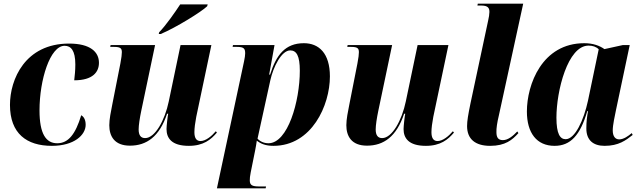

<svg xmlns="http://www.w3.org/2000/svg" viewBox="-20 -780 3467 1040"><path d="M261 10C382 10 444 -49 444 -104C444 -134 432 -149 420 -156C389 -53 350 -4 290 -4C229 -4 194 -55 194 -182C194 -347 251 -532 330 -532C364 -532 388 -507 388 -431C388 -398 385 -371 382 -345C483 -345 516 -390 516 -440C516 -498 470 -544 354 -544C116 -544 34 -350 34 -212C34 -56 125 10 261 10Z M842 -605 840 -596H851C932 -630 1070 -715 1102 -746L1105 -756H956C927 -712 879 -643 842 -605ZM1003 10C1082 10 1123 -24 1155 -62L1149 -69C1126 -42 1094 -16 1066 -16C1044 -16 1033 -32 1033 -64C1033 -85 1037 -116 1043 -147L1125 -536H958L894 -230C873 -129 820 -32 766 -32C743 -32 731 -47 731 -79C731 -101 737 -141 745 -179L820 -536H579L577 -526H598C634 -526 640 -517 640 -497C640 -485 638 -468 632 -436L588 -213C581 -178 572 -134 572 -102C572 -43 599 9 684 9C774 9 844 -40 885 -164H891C888 -151 882 -97 882 -81C882 -33 908 10 1003 10Z M1302 -448 1155 240H1419L1421 230H1385C1347 230 1333 224 1333 197C1333 186 1334 174 1338 154L1362 35C1366 13 1369 -1 1371 -18C1393 -1 1419 10 1461 10C1669 10 1767 -210 1767 -366C1767 -492 1707 -546 1626 -546C1525 -546 1476 -482 1443 -376H1438L1467 -536H1242L1240 -526H1264C1302 -526 1308 -516 1308 -491C1308 -482 1306 -466 1302 -448ZM1434 -4C1409 -4 1387 -15 1375 -29L1444 -344C1460 -418 1505 -507 1552 -507C1586 -507 1604 -478 1604 -397C1604 -231 1539 -4 1434 -4Z M2287 10C2366 10 2407 -24 2439 -62L2433 -69C2410 -42 2378 -16 2350 -16C2328 -16 2317 -32 2317 -64C2317 -85 2321 -116 2327 -147L2409 -536H2242L2178 -230C2157 -129 2104 -32 2050 -32C2027 -32 2015 -47 2015 -79C2015 -101 2021 -141 2029 -179L2104 -536H1863L1861 -526H1882C1918 -526 1924 -517 1924 -497C1924 -485 1922 -468 1916 -436L1872 -213C1865 -178 1856 -134 1856 -102C1856 -43 1883 9 1968 9C2058 9 2128 -40 2169 -164H2175C2172 -151 2166 -97 2166 -81C2166 -33 2192 10 2287 10Z M2635 10C2717 10 2755 -22 2788 -59L2782 -68C2760 -45 2733 -21 2704 -21C2679 -21 2669 -35 2669 -64C2668 -83 2673 -117 2682 -154L2814 -760H2568L2566 -750H2587C2625 -750 2631 -735 2631 -715C2631 -704 2628 -684 2624 -668L2528 -218C2516 -159 2510 -125 2510 -97C2510 -27 2554 10 2635 10Z M2984 10C3070 10 3123 -47 3161 -178H3165C3160 -149 3156 -123 3156 -84C3156 -21 3193 10 3255 10C3331 10 3370 -20 3407 -49L3402 -59C3383 -43 3358 -25 3334 -25C3313 -25 3299 -41 3299 -74C3299 -103 3311 -156 3316 -181L3391 -536H3354L3254 -514C3229 -532 3193 -546 3145 -546C2916 -546 2834 -322 2834 -176C2834 -60 2887 10 2984 10ZM3044 -26C3014 -26 2994 -54 2994 -143C2994 -287 3055 -533 3168 -533C3190 -533 3209 -527 3223 -513L3165 -235C3142 -128 3094 -26 3044 -26Z"/></svg>

Font: Noto Serif Display SemiCondensed ExtraBold
Style: Italic
Weight: 800
Width: 4
Italic angle: -12°
Designer: Monotype Design Team
Foundry: Monotype Imaging Inc.
Version: Version 2.009